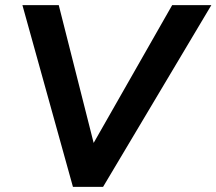

<svg xmlns="http://www.w3.org/2000/svg" viewBox="-20 -725 840 745"><path d="M263 0 67 -705H208L344 -168H342L648 -705H800L380 0Z"/></svg>

Font: Nunito Sans 7pt
Style: Bold Italic
Weight: 700
Italic angle: -9°
Version: Version 3.101;gftools[0.9.27]